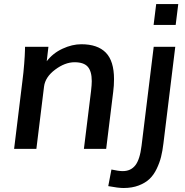

<svg xmlns="http://www.w3.org/2000/svg" viewBox="-20 -731 908 943"><path d="M49.3 0 89.8 -330.6Q95.7 -376 98.9 -418.5Q102.1 -460.9 102.5 -481L103 -501H217.8L209.5 -430.2Q240.2 -470.2 287.4 -491.9Q334.5 -513.7 379.4 -513.7Q459.5 -513.7 499.8 -472.4Q540 -431.2 540 -342.3Q540 -310.5 536.1 -280.8L501.5 0H392.1L427.2 -284.2Q430.7 -314.9 430.7 -332.5Q430.7 -380.9 411.1 -403.1Q391.6 -425.3 346.2 -425.3Q299.3 -425.3 250.7 -388.9Q202.1 -352.5 196.3 -305.7L158.7 0ZM734.4 -608.4 747.1 -710.9H855.5L842.8 -608.4ZM586.9 192.4Q560.5 192.4 511.7 183.1L527.3 101.6Q562.5 109.4 583 109.4Q622.1 109.4 644.5 81.1Q667 52.7 675.3 -15.6L734.9 -501H840.8L782.7 -26.9Q778.3 10.3 771 39.6Q763.7 68.8 749.3 98.6Q734.9 128.4 714.4 147.9Q693.8 167.5 661.4 179.9Q628.9 192.4 586.9 192.4Z"/></svg>

Font: Muli
Style: Semi-BoldItalic
Weight: 600
Italic angle: -7°
Designer: Vernon Adams
Foundry: newtypography
Version: Version 2.0; ttfautohint (v1.00rc1.2-2d82) -l 8 -r 50 -G 200